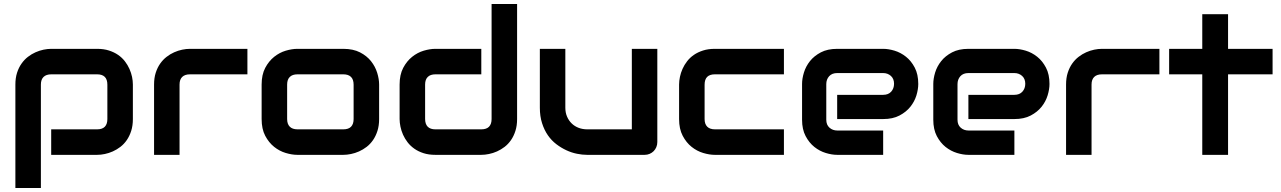

<svg xmlns="http://www.w3.org/2000/svg" viewBox="-20 -771 6380 956"><path d="M641.6 -178.2Q641.6 -145.5 633.3 -119.4Q625 -93.3 611.3 -73.5Q597.7 -53.7 579.6 -39.8Q561.5 -25.9 541.7 -17.1Q522 -8.3 502 -4.2Q481.9 0 463.9 0H234.9V-127H463.9Q489.3 -127 502 -140.1Q514.6 -153.3 514.6 -178.2V-349.1Q514.6 -375.5 501.7 -388.2Q488.8 -400.9 463.9 -400.9H235.8Q210 -400.9 196.8 -387.9Q183.6 -375 183.6 -350.1V165H56.6V-350.1Q56.6 -382.8 64.9 -408.7Q73.2 -434.6 87.2 -454.3Q101.1 -474.1 119.1 -488Q137.2 -502 157 -510.7Q176.8 -519.5 197 -523.7Q217.3 -527.8 234.9 -527.8H463.9Q496.6 -527.8 522.5 -519.5Q548.3 -511.2 568.1 -497.6Q587.9 -483.9 601.8 -465.8Q615.7 -447.8 624.5 -428Q633.3 -408.2 637.5 -388.2Q641.6 -368.2 641.6 -350.1Z M1211.9 -400.9H926.3Q900.4 -400.9 887.2 -387.9Q874 -375 874 -350.1V0H747.1V-350.1Q747.1 -382.8 755.4 -408.7Q763.7 -434.6 777.6 -454.3Q791.5 -474.1 809.6 -488Q827.6 -502 847.4 -510.7Q867.2 -519.5 887.5 -523.7Q907.7 -527.8 925.3 -527.8H1211.9Z M1867.7 -178.2Q1867.7 -145.5 1859.4 -119.4Q1851.1 -93.3 1837.4 -73.5Q1823.7 -53.7 1805.7 -39.8Q1787.6 -25.9 1767.8 -17.1Q1748 -8.3 1727.8 -4.2Q1707.5 0 1689.5 0H1460.4Q1434.1 0 1402.8 -9.3Q1371.6 -18.6 1345 -39.8Q1318.4 -61 1300.5 -95Q1282.7 -128.9 1282.7 -178.2V-350.1Q1282.7 -398.9 1300.5 -432.9Q1318.4 -466.8 1345 -488Q1371.6 -509.3 1402.8 -518.6Q1434.1 -527.8 1460.4 -527.8H1689.5Q1738.3 -527.8 1772.5 -510.3Q1806.6 -492.7 1827.6 -466.1Q1848.6 -439.5 1858.2 -408.2Q1867.7 -377 1867.7 -350.1ZM1740.7 -349.1Q1740.7 -375.5 1727.5 -388.2Q1714.4 -400.9 1689.5 -400.9H1461.4Q1436 -400.9 1422.9 -387.9Q1409.7 -375 1409.7 -350.1V-178.2Q1409.7 -153.3 1422.9 -140.1Q1436 -127 1461.4 -127H1689.5Q1715.3 -127 1728 -140.1Q1740.7 -153.3 1740.7 -178.2Z M2554.7 -178.2Q2554.7 -145.5 2546.4 -119.4Q2538.1 -93.3 2524.4 -73.5Q2510.7 -53.7 2492.7 -39.8Q2474.6 -25.9 2454.8 -17.1Q2435.1 -8.3 2414.8 -4.2Q2394.5 0 2376.5 0H2147.5Q2114.7 0 2088.9 -8.3Q2063 -16.6 2043.2 -30.5Q2023.4 -44.4 2009.5 -62.5Q1995.6 -80.6 1986.8 -100.3Q1978 -120.1 1973.9 -140.4Q1969.7 -160.6 1969.7 -178.2V-350.1Q1969.7 -398.9 1987.5 -432.9Q2005.4 -466.8 2032 -488Q2058.6 -509.3 2089.8 -518.6Q2121.1 -527.8 2147.5 -527.8H2376.5V-400.9H2148.4Q2123 -400.9 2109.9 -387.9Q2096.7 -375 2096.7 -350.1V-179.2Q2096.7 -153.3 2109.6 -140.1Q2122.6 -127 2147.5 -127H2376.5Q2402.3 -127 2415 -140.1Q2427.7 -153.3 2427.7 -178.2V-751H2554.7Z M3252.9 -64Q3252.9 -50.3 3248 -38.6Q3243.2 -26.9 3234.6 -18.3Q3226.1 -9.8 3214.6 -4.9Q3203.1 0 3189.9 0H2902.8Q2879.4 0 2852.8 -5.4Q2826.2 -10.7 2800.3 -22.7Q2774.4 -34.7 2750.2 -53Q2726.1 -71.3 2708 -97.4Q2689.9 -123.5 2679 -157.7Q2668 -191.9 2668 -234.9V-527.8H2794.9V-234.9Q2794.9 -210 2803.5 -190.2Q2812 -170.4 2826.7 -156.2Q2841.3 -142.1 2861.1 -134.5Q2880.9 -127 2903.8 -127H3126V-527.8H3252.9Z M3883.3 0H3539.1Q3512.7 0 3481.4 -9.3Q3450.2 -18.6 3423.6 -39.8Q3397 -61 3379.2 -95Q3361.3 -128.9 3361.3 -178.2V-350.1Q3361.3 -368.2 3365.5 -388.2Q3369.6 -408.2 3378.4 -428Q3387.2 -447.8 3401.1 -465.8Q3415 -483.9 3434.8 -497.6Q3454.6 -511.2 3480.5 -519.5Q3506.3 -527.8 3539.1 -527.8H3883.3V-400.9H3539.1Q3514.2 -400.9 3501.2 -388.2Q3488.3 -375.5 3488.3 -349.1V-178.2Q3488.3 -153.3 3501.5 -140.1Q3514.6 -127 3540 -127H3883.3Z M4552.2 -353Q4552.2 -326.7 4543 -296.1Q4533.7 -265.6 4512.9 -239.5Q4492.2 -213.4 4458.7 -195.8Q4425.3 -178.2 4377.4 -178.2H4148.4V-298.8H4377.4Q4403.3 -298.8 4417.5 -314.7Q4431.6 -330.6 4431.6 -354Q4431.6 -378.9 4415.8 -393.1Q4399.9 -407.2 4377.4 -407.2H4148.4Q4122.6 -407.2 4108.4 -391.4Q4094.2 -375.5 4094.2 -352.1V-174.8Q4094.2 -149.4 4110.1 -135.3Q4126 -121.1 4149.4 -121.1H4377.4V0H4148.4Q4122.1 0 4091.6 -9.3Q4061 -18.6 4034.9 -39.3Q4008.8 -60.1 3991.2 -93.5Q3973.6 -127 3973.6 -174.8V-353Q3973.6 -379.4 3982.9 -409.9Q3992.2 -440.4 4012.9 -466.6Q4033.7 -492.7 4067.1 -510.3Q4100.6 -527.8 4148.4 -527.8H4377.4Q4403.8 -527.8 4434.3 -518.6Q4464.8 -509.3 4491 -488.5Q4517.1 -467.8 4534.7 -434.3Q4552.2 -400.9 4552.2 -353Z M5205.6 -353Q5205.6 -326.7 5196.3 -296.1Q5187 -265.6 5166.3 -239.5Q5145.5 -213.4 5112.1 -195.8Q5078.6 -178.2 5030.8 -178.2H4801.8V-298.8H5030.8Q5056.6 -298.8 5070.8 -314.7Q5085 -330.6 5085 -354Q5085 -378.9 5069.1 -393.1Q5053.2 -407.2 5030.8 -407.2H4801.8Q4775.9 -407.2 4761.7 -391.4Q4747.6 -375.5 4747.6 -352.1V-174.8Q4747.6 -149.4 4763.4 -135.3Q4779.3 -121.1 4802.7 -121.1H5030.8V0H4801.8Q4775.4 0 4744.9 -9.3Q4714.4 -18.6 4688.2 -39.3Q4662.1 -60.1 4644.5 -93.5Q4627 -127 4627 -174.8V-353Q4627 -379.4 4636.2 -409.9Q4645.5 -440.4 4666.3 -466.6Q4687 -492.7 4720.5 -510.3Q4753.9 -527.8 4801.8 -527.8H5030.8Q5057.1 -527.8 5087.6 -518.6Q5118.2 -509.3 5144.3 -488.5Q5170.4 -467.8 5188 -434.3Q5205.6 -400.9 5205.6 -353Z M5752.9 -400.9H5467.3Q5441.4 -400.9 5428.2 -387.9Q5415 -375 5415 -350.1V0H5288.1V-350.1Q5288.1 -382.8 5296.4 -408.7Q5304.7 -434.6 5318.6 -454.3Q5332.5 -474.1 5350.6 -488Q5368.7 -502 5388.4 -510.7Q5408.2 -519.5 5428.5 -523.7Q5448.7 -527.8 5466.3 -527.8H5752.9Z M6316.4 -400.9H6094.7V0H5966.3V-400.9H5801.3V-527.8H5966.3V-700.2H6094.7V-527.8H6316.4Z"/></svg>

Font: Audiowide
Style: Regular
Weight: 400
Designer: Astigmatic (AOETI)
Foundry: Astigmatic (AOETI)
Version: Version 1.002